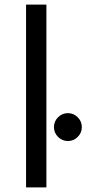

<svg xmlns="http://www.w3.org/2000/svg" viewBox="-20 -820 378 840"><path d="M94 0V-800H183V0ZM320 -221Q302 -203 277 -203Q252 -203 234 -221Q216 -239 216 -264Q216 -289 234 -307Q252 -325 277 -325Q302 -325 320 -307Q338 -289 338 -264Q338 -239 320 -221Z"/></svg>

Font: Martel Sans
Style: Regular
Weight: 400
Designer: Dan Reynolds and Mathieu Réguer
Foundry: Dan Reynolds and Mathieu Réguer
Version: Version 1.001;PS 001.001;hotconv 1.0.70;makeotf.lib2.5.58329